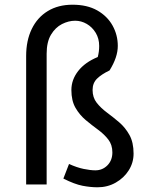

<svg xmlns="http://www.w3.org/2000/svg" viewBox="-20 -783 607 815"><path d="M394 12Q364 12 330.2 5.5Q296.5 -1 249 -25L273 -87Q306 -72 334.8 -66Q363.5 -60 385 -60Q415 -60 436 -81.2Q457 -102.5 457 -136Q457 -168.5 439.5 -191Q422 -213.5 396 -232.5Q370 -251.5 344 -273.2Q318 -295 300.5 -325.2Q283 -355.5 283 -401Q283 -444.5 311.8 -481.5Q340.5 -518.5 395 -541Q398 -552.5 399.5 -564Q401 -575.5 401 -588Q401 -619.5 386.2 -643.8Q371.5 -668 348.2 -681.5Q325 -695 299 -695Q271 -695 243 -680.8Q215 -666.5 196.5 -635.8Q178 -605 178 -555V0H91V-545Q91 -611 114.8 -660Q138.5 -709 182.8 -736Q227 -763 288 -763Q350 -763 392.8 -738.8Q435.5 -714.5 457.8 -674.5Q480 -634.5 480 -588Q480 -540 445 -484Q410.5 -467.5 391.8 -449Q373 -430.5 373 -401Q373 -369 390.5 -346.8Q408 -324.5 434 -305.2Q460 -286 486 -263.8Q512 -241.5 529.5 -210Q547 -178.5 547 -131Q547 -92.5 526.5 -60Q506 -27.5 471.2 -7.8Q436.5 12 394 12Z"/></svg>

Font: Expletus Sans
Style: Regular
Weight: 400
Designer: Jasper de Waard
Foundry: Designtown
Version: Version 7.500